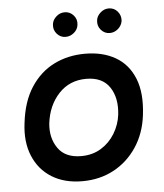

<svg xmlns="http://www.w3.org/2000/svg" viewBox="-51 -725 665 780"><g transform="rotate(-5 282.0 -335.0)"><path d="M254 10Q181 10 129.5 -22Q78 -54 54 -112Q30 -170 40 -246Q50 -333 87.5 -390.5Q125 -448 182 -476.5Q239 -505 309 -505Q381 -505 433 -475Q485 -445 509 -385Q533 -325 522 -236Q513 -162 476 -106.5Q439 -51 382 -20.5Q325 10 254 10ZM258 -92Q304 -92 339 -113.5Q374 -135 395.5 -170.5Q417 -206 422 -246Q430 -314 400.5 -358.5Q371 -403 305 -403Q237 -403 193 -356Q149 -309 140 -236Q134 -177 163.5 -134.5Q193 -92 258 -92ZM237 -580Q216 -580 201.5 -596.5Q187 -613 190 -636Q192 -653 207 -666.5Q222 -680 241 -680Q263 -680 277.5 -663.5Q292 -647 289 -625Q287 -606 271.5 -593Q256 -580 237 -580ZM417 -580Q396 -580 381.5 -596.5Q367 -613 370 -636Q372 -653 387 -666.5Q402 -680 421 -680Q443 -680 457 -663.5Q471 -647 469 -625Q466 -606 451 -593Q436 -580 417 -580Z"/></g></svg>

Font: Kulim Park SemiBold
Style: Italic
Weight: 600
Italic angle: -8°
Designer: Noponies / Dale Sattler
Foundry: Noponies
Version: Version 1.000; ttfautohint (v1.8.3)